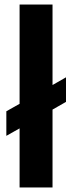

<svg xmlns="http://www.w3.org/2000/svg" viewBox="-20 -828 318 848"><path d="M66.5 0V-261L8 -228V-336.5L66.5 -369.5V-808H212V-452.5L271.5 -486.5V-378L212 -344V0Z"/></svg>

Font: Encode Sans Cnd
Style: Bold
Weight: 700
Width: 3
Designer: Multiple Designers
Foundry: Impallari Type
Version: Version 3.002; ttfautohint (v1.8.3) -l 8 -r 50 -G 200 -x 14 